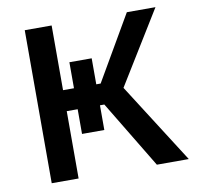

<svg xmlns="http://www.w3.org/2000/svg" viewBox="-78 -782 899 865"><g transform="rotate(-10 371.0 -350.0)"><path d="M90 -700H213V-404H263V-523H365V-404H385L557 -700H688L483 -367L717 0H571L385 -308H365V-195H263V-308H213V0H90Z"/></g></svg>

Font: .
Style: 
Weight: 500
Designer: A.Korolkova, Vitaly Kuzmin
Foundry: ParaType Ltd
Version: Version 1.000; Glyphs 3.2, build 3192.0